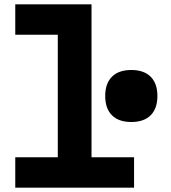

<svg xmlns="http://www.w3.org/2000/svg" viewBox="-20 -868 790 888"><path d="M403.3 -848V-140.8H600V0H50.6V-140.8H247.3V-707.2H50.6V-848ZM466.6 -424Q466.6 -482.1 497.9 -513.2Q529.1 -544.3 587.3 -544.3Q645.5 -544.3 676.7 -513.2Q708 -482.1 708 -424Q708 -365.9 676.7 -334.8Q645.5 -303.7 587.3 -303.7Q529.1 -303.7 497.9 -334.8Q466.6 -365.9 466.6 -424Z"/></svg>

Font: Martian Mono Custom sWd Rg
Style: Regular
Weight: 400
Width: 6
Monospace: yes
Designer: Alex Havermale
Foundry: Evil Martians
Version: Version 1.000